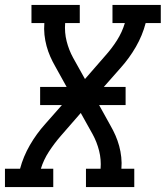

<svg xmlns="http://www.w3.org/2000/svg" viewBox="-30 -755 669 775"><path d="M-10 0V-74H51Q64 -123 90.5 -169Q117 -215 153 -255L220 -331H132V-404H239L193 -487Q182 -506 173 -526.5Q164 -547 158 -569Q152 -591 149.5 -614.5Q147 -638 149 -662H97V-735H292V-662H233Q230 -624 239 -588.5Q248 -553 265 -522L313 -436L394 -529Q421 -559 442 -592Q463 -625 474 -662H424V-735H619V-662H558Q545 -612 518.5 -566Q492 -520 456 -480L389 -404H477V-331H370L416 -248Q427 -229 436 -208.5Q445 -188 451 -166Q457 -144 459.5 -120.5Q462 -97 460 -74H512V0H317V-74H376Q379 -111 370 -146.5Q361 -182 344 -213L296 -299L215 -206Q189 -176 167.5 -143Q146 -110 135 -74H185V0Z"/></svg>

Font: Iosevka Curly Slab Extended
Style: Italic
Weight: 400
Width: 7
Italic angle: -9°
Monospace: yes
Designer: Belleve Invis
Foundry: Belleve Invis
Version: Version 11.1.0; ttfautohint (v1.8.3)